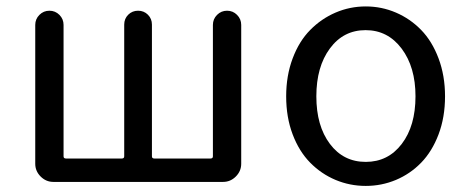

<svg xmlns="http://www.w3.org/2000/svg" viewBox="-20 -577 1482 609"><path d="M149.4 0Q126 0 108.9 -17.1Q91.8 -34.2 91.8 -57.6V-498Q91.8 -516.6 105 -529.8Q118.2 -543 136.7 -543Q155.3 -543 168.5 -529.8Q181.6 -516.6 181.6 -498V-81.1Q181.6 -74.2 189.5 -74.2H366.2Q374 -74.2 374 -81.1V-499Q374 -517.6 386.7 -530.3Q399.4 -543 418 -543Q436.5 -543 449.2 -530.3Q461.9 -517.6 461.9 -499V-81.1Q461.9 -74.2 469.7 -74.2H647.5Q655.3 -74.2 655.3 -81.1V-498Q655.3 -516.6 668.5 -529.8Q681.6 -543 700.2 -543Q718.8 -543 731.9 -529.8Q745.1 -516.6 745.1 -498V-57.6Q745.1 -34.2 728 -17.1Q710.9 0 687.5 0Z M887.7 -271.5Q887.7 -336.9 908.2 -391.6Q928.7 -446.3 963.9 -481.9Q999 -517.6 1044.4 -537.1Q1089.8 -556.6 1140.1 -556.6Q1190.4 -556.6 1235.8 -537.1Q1281.2 -517.6 1315.9 -481.9Q1350.6 -446.3 1371.1 -391.6Q1391.6 -336.9 1391.6 -271.5Q1391.6 -205.1 1371.1 -150.9Q1350.6 -96.7 1315.9 -61Q1281.2 -25.4 1235.8 -6.3Q1190.4 12.7 1140.1 12.7Q1089.8 12.7 1044.4 -6.3Q999 -25.4 963.9 -61Q928.7 -96.7 908.2 -150.9Q887.7 -205.1 887.7 -271.5ZM1297.9 -271.5Q1297.9 -364.3 1253.9 -422.9Q1210 -481.4 1139.6 -481.4Q1069.3 -481.4 1026.4 -423.3Q983.4 -365.2 983.4 -271.5Q983.4 -177.7 1026.4 -120.6Q1069.3 -63.5 1140.1 -63.5Q1210.9 -63.5 1254.4 -120.6Q1297.9 -177.7 1297.9 -271.5Z"/></svg>

Font: Gen Jyuu Gothic P Regular
Style: Regular
Weight: 400
Designer: [Source Han Sans]
Ryoko NISHIZUKA  (kana & ideographs); Paul D. Hunt (Latin, Greek & Cyrillic); Wenlong ZHANG  (bopomofo
Version: Version 1.002.20150607